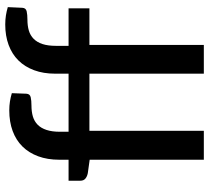

<svg xmlns="http://www.w3.org/2000/svg" viewBox="-52 -726 778 714"><g transform="rotate(-90 337.0 -369.0)"><path d="M100 0V-424.5L50 -431.5Q37.5 -434 29.8 -440.5Q22 -447 22 -459V-503H100V-537.5Q100 -581.5 112.8 -616Q125.5 -650.5 149.2 -674.5Q173 -698.5 207 -711Q241 -723.5 283.5 -723.5Q301 -723.5 316.8 -721Q332.5 -718.5 347.5 -714L345.5 -659.5Q344.5 -646.5 332.2 -643.8Q320 -641 301.5 -641Q279 -641 261 -635.8Q243 -630.5 230.2 -618Q217.5 -605.5 210.8 -585Q204 -564.5 204 -534.5V-503H420V-552.5Q420 -596.5 432.8 -631Q445.5 -665.5 469.2 -689.5Q493 -713.5 527 -726Q561 -738.5 603 -738.5Q620.5 -738.5 636.5 -736Q652.5 -733.5 667.5 -729L665 -674.5Q664 -661.5 651.8 -658.8Q639.5 -656 621 -656Q598.5 -656 580.5 -650.8Q562.5 -645.5 549.8 -633Q537 -620.5 530.2 -600Q523.5 -579.5 523.5 -549.5V-503H663V-425.5H527V0H420V-425.5H207.5V0Z"/></g></svg>

Font: LatoLatin Semibold
Style: Regular
Weight: 600
Designer: Lukasz Dziedzic with Adam Twardoch and Botio Nikoltchev
Foundry: tyPoland Lukasz Dziedzic
Version: Version 2.015; 2015-08-06; http://www.latofonts.com/